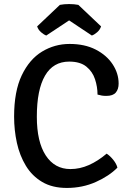

<svg xmlns="http://www.w3.org/2000/svg" viewBox="-20 -913 644 946"><path d="M460.5 -447Q460.5 -485 448.2 -522.5Q436 -560 405.5 -584.8Q375 -609.5 321 -609.5Q242 -609.5 201.8 -540.2Q161.5 -471 161.5 -338Q161.5 -214 205.5 -147Q249.5 -80 327 -80Q373.5 -80 418 -99.8Q462.5 -119.5 505.5 -156Q523 -144.5 538.5 -125Q554 -105.5 558.5 -87Q517.5 -45.5 451.8 -16.2Q386 13 309.5 13Q237.5 13 187.8 -16.5Q138 -46 107.5 -96.2Q77 -146.5 63.2 -209.2Q49.5 -272 49.5 -338.5Q49.5 -463 87.2 -542Q125 -621 187.2 -658.8Q249.5 -696.5 323 -696.5Q397.5 -696.5 451.5 -668.8Q505.5 -641 535 -596.2Q564.5 -551.5 564.5 -501Q564.5 -473.5 550.5 -457Q536.5 -440.5 504 -440.5Q492 -440.5 482.2 -442Q472.5 -443.5 460.5 -447ZM366 -889 478 -783Q472.5 -766 458.5 -754Q444.5 -742 432.5 -738L320.5 -812.5L208 -738Q196.5 -742 182.5 -754Q168.5 -766 163 -783L275 -889Q295.5 -893 320.5 -893Q345.5 -893 366 -889Z"/></svg>

Font: Signika SC
Style: Regular
Weight: 400
Designer: Anna Giedryś
Foundry: Anna Giedryś
Version: Version 2.000; ttfautohint (v1.8.3) -l 8 -r 50 -G 200 -x 9 -